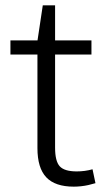

<svg xmlns="http://www.w3.org/2000/svg" viewBox="-20 -691 397 718"><path d="M256 7Q186 7 153 -28Q120 -63 120 -137V-538L140 -671H186V-139Q186 -88 203.5 -69Q221 -50 267 -50Q282 -50 297 -52Q312 -54 326 -58L337 -6Q324 -2 310.5 1Q297 4 283 5.5Q269 7 256 7ZM19 -540H322V-487H19Z"/></svg>

Font: Pathway Extreme 8pt Thin 12pt ExtraLight
Style: Regular
Weight: 250
Version: Version 1.001;gftools[0.9.26]